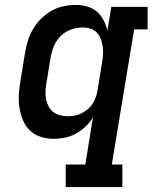

<svg xmlns="http://www.w3.org/2000/svg" viewBox="-20 -558 640 783"><path d="M248 205V113H328L359 -79Q346 -58 328 -41Q310 -24 288.5 -12.5Q267 -1 244 3.5Q221 8 198 8Q170 8 144.5 -0.5Q119 -9 100.5 -27.5Q82 -46 72.5 -70.5Q63 -95 59 -121.5Q55 -148 57 -176Q59 -204 64 -232L82 -342Q86 -367 93.5 -391.5Q101 -416 114.5 -439Q128 -462 147.5 -481.5Q167 -501 190 -514Q213 -527 238.5 -532.5Q264 -538 289 -538Q313 -538 335.5 -531.5Q358 -525 375 -510.5Q392 -496 402.5 -475.5Q413 -455 418 -433L434 -530H582V-438H527L436 113H479V205ZM256 -84Q271 -84 285 -86.5Q299 -89 312.5 -96Q326 -103 338 -113Q350 -123 358 -136Q366 -149 371 -163Q376 -177 378 -191L396 -301Q399 -318 400 -334.5Q401 -351 399 -367Q397 -383 391.5 -398Q386 -413 375.5 -424.5Q365 -436 349.5 -441Q334 -446 317 -446Q302 -446 286 -442.5Q270 -439 255.5 -431.5Q241 -424 229 -412.5Q217 -401 208.5 -387Q200 -373 195 -357.5Q190 -342 187 -327L169 -217Q166 -201 165.5 -184.5Q165 -168 168 -153Q171 -138 178 -124.5Q185 -111 197 -101.5Q209 -92 224.5 -88Q240 -84 256 -84Q256 -84 256 -84Q256 -84 256 -84Z"/></svg>

Font: Iosevka Slab SmBdExObl
Style: Regular
Weight: 600
Width: 7
Italic angle: -9°
Monospace: yes
Designer: Belleve Invis
Foundry: Belleve Invis
Version: Version 11.1.0; ttfautohint (v1.8.3)